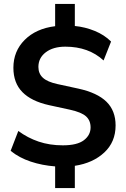

<svg xmlns="http://www.w3.org/2000/svg" viewBox="-20 -840 640 975"><path d="M260 115V5Q194 0 135.5 -19.5Q77 -39 34 -74L73 -175Q120 -140 176 -121Q232 -102 299 -102Q372 -102 406 -128Q440 -154 440 -193Q440 -228 417 -249Q394 -270 335 -283L229 -306Q139 -326 93.5 -372.5Q48 -419 48 -496Q48 -580 105.5 -637.5Q163 -695 260 -707V-820H360V-708Q412 -703 461 -683Q510 -663 544 -629L506 -533Q430 -603 312 -603Q250 -603 212.5 -574.5Q175 -546 175 -500Q175 -466 198 -445Q221 -424 272 -413L378 -390Q474 -369 520.5 -323.5Q567 -278 567 -203Q567 -119 509.5 -65.5Q452 -12 360 2V115Z"/></svg>

Font: Nunito Sans
Style: Bold
Weight: 700
Designer: Vernon Adams
Foundry: Vernon Adams
Version: Version 3.101; ttfautohint (v1.8.4.7-5d5b);gftools[0.9.27]